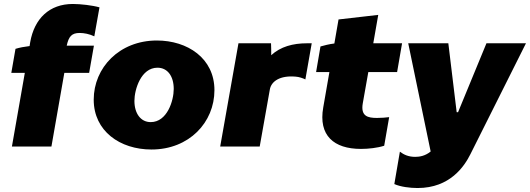

<svg xmlns="http://www.w3.org/2000/svg" viewBox="-20 -738 2669 967"><path d="M58 -492 37 -371H105L40 0H239L304 -371H429L453 -508H316C326 -554 341 -572 381 -572C403 -572 430 -567 455 -555L481 -701C446 -711 386 -718 347 -718C229 -718 153 -645 132 -525L129 -506C103 -503 77 -498 58 -492Z M743 15C933 15 1060 -122 1060 -284C1060 -445 924 -534 770 -534C581 -534 452 -397 452 -236C452 -78 584 15 743 15ZM739 -123C689 -123 657 -166 657 -230C657 -287 690 -397 773 -397C824 -397 855 -354 855 -290C855 -231 822 -123 739 -123Z M1089 0H1288L1339 -287C1346 -329 1391 -359 1469 -352C1486 -351 1506 -344 1518 -338L1550 -520H1526C1455 -520 1393 -503 1346 -460C1346 -480 1346 -502 1345 -520H1181Z M1798 12C1836 12 1881 7 1915 -4L1940 -148C1925 -146 1900 -144 1879 -144C1833 -144 1796 -152 1807 -217L1835 -375H1980L2005 -520H1860L1885 -663L1685 -640L1664 -519C1639 -516 1611 -509 1594 -504L1572 -375H1639L1608 -197C1583 -56 1661 12 1798 12Z M2083 209C2247 209 2319 99 2349 39L2629 -520H2430L2287 -173H2280L2238 -520H2036L2149 25C2121 48 2092 52 2071 52C2037 52 2014 41 1994 26L1966 189C1997 203 2045 209 2083 209Z"/></svg>

Font: Fixel Display Black
Style: Italic
Weight: 900
Italic angle: -10°
Designer: AlfaBravo + MacPaw
Foundry: Kyrylo Tkachov, Marchela Mozhyna, Serhii Makarenko, Maria Weinstein, Zakhar Kryvoshyya
Version: Version 1.210;Glyphs 3.2 (3217)